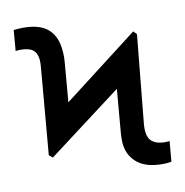

<svg xmlns="http://www.w3.org/2000/svg" viewBox="-83 -816 871 905"><g transform="rotate(-10 353.0 -363.5)"><path d="M118.6 -110.1 101.6 -124.3 136.7 -533.7Q139.2 -557.5 137.8 -575.6Q134.6 -607.6 115.9 -622.3Q97.3 -637.1 56.1 -637.1Q42.3 -637.1 33 -634.9L41.2 -734.4Q51.5 -735.8 64.6 -736.5Q77.8 -737.2 87.4 -737.2Q166.2 -737.2 206 -702.4Q245.7 -667.6 251.4 -599.1Q254.3 -569.6 251.1 -536.2L235.8 -354L594.8 -630L610.1 -614.3L570.7 -212.4Q565.7 -167.6 569.2 -150.9Q576.3 -89.8 652.3 -89.8Q657.3 -89.8 663.4 -90.2Q669.4 -90.6 674 -91.3L665.5 6.4Q655.5 8.2 643.3 9.1Q631 9.9 621.8 9.9Q541.5 9.9 499.1 -27.3Q456.7 -64.6 453.5 -124.3Q452.8 -142 453.8 -162.6Q454.9 -183.2 457.4 -205.3L471.9 -376.8Z"/></g></svg>

Font: Inter Zeller Semi Bold
Style: Regular
Weight: 600
Designer: Rasmus Andersson; Joe Bland
Foundry: zeller
Version: Version 3.015;git-dec3a8cb1